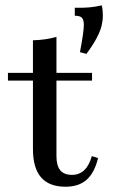

<svg xmlns="http://www.w3.org/2000/svg" viewBox="-20 -687 424 718"><path d="M303.2 -485.5 279 -491.9Q286.3 -530.6 289.9 -555.6Q293.5 -580.6 293.5 -593.5Q293.5 -612.9 286.3 -620.6Q279 -628.2 259.7 -628.2V-658.1Q290.3 -657.3 312.9 -659.3Q335.5 -661.3 360.5 -666.9Q362.1 -662.9 363.3 -651.2Q364.5 -639.5 364.5 -626.6Q364.5 -609.7 359.7 -589.9Q354.8 -570.2 341.5 -544.8Q328.2 -519.4 303.2 -485.5ZM225 11.3Q163.7 11.3 133.5 -23.8Q103.2 -58.9 103.2 -129.8V-207.3H191.1V-103.2Q191.1 -67.7 205.2 -50.4Q219.4 -33.1 249.2 -33.1Q276.6 -33.1 295.2 -50.8Q313.7 -68.5 323.4 -103.2L346.8 -96Q333.1 -40.3 303.6 -14.5Q274.2 11.3 225 11.3ZM103.2 -207.3V-536.3Q128.2 -537.1 150 -540.3Q171.8 -543.5 191.1 -549.2V-207.3ZM9.7 -385.5V-414.5H324.2V-385.5Z"/></svg>

Font: Playfair 5pt SemiExpanded Light Medium
Style: Regular
Weight: 500
Version: Version 2.203